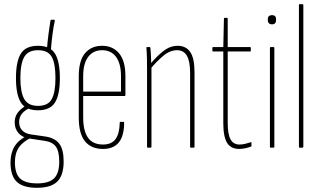

<svg xmlns="http://www.w3.org/2000/svg" viewBox="-20 -703 1522 914"><path d="M156 191Q90 191 60 162.5Q30 134 30 70Q30 26 49 -5.5Q68 -37 108 -56L133 -50Q89 -29 70 -1.5Q51 26 51 69Q51 124 76 147Q101 170 157 170Q213 170 237.5 146Q262 122 262 66Q262 17 245.5 -5.5Q229 -28 190 -33L117 -44Q86 -49 68 -69.5Q50 -90 50 -121Q50 -139 57 -154Q64 -169 77.5 -181Q91 -193 110 -205L127 -192Q99 -179 85 -162.5Q71 -146 71 -122Q71 -98 85.5 -82.5Q100 -67 128 -63L197 -53Q242 -46 262.5 -18.5Q283 9 283 66Q283 131 253 161Q223 191 156 191ZM161 -178Q102 -178 79 -215.5Q56 -253 56 -331Q56 -410 79 -447.5Q102 -485 161 -485Q219 -485 242 -447.5Q265 -410 265 -331Q265 -253 242 -215.5Q219 -178 161 -178ZM161 -199Q209 -199 226.5 -231.5Q244 -264 244 -331Q244 -400 226.5 -432Q209 -464 161 -464Q114 -464 95.5 -432Q77 -400 77 -331Q77 -264 95.5 -231.5Q114 -199 161 -199ZM222 -462 203 -465Q206 -503 211 -542Q216 -581 220 -604Q221 -609 225 -609H237Q241 -609 241 -604Q235 -579 230 -540.5Q225 -502 222 -462Z M470 6Q414 6 384.5 -30.5Q355 -67 355 -143V-340Q355 -415 385 -450Q415 -485 466 -485Q517 -485 547 -449Q577 -413 577 -341V-250Q577 -246 572 -246H376V-144Q376 -80 399 -47.5Q422 -15 470 -15Q512 -15 530.5 -41.5Q549 -68 550 -119Q550 -123 553 -123H568Q571 -123 571 -120Q571 -57 546 -25.5Q521 6 470 6ZM376 -267H556V-340Q556 -400 532.5 -432Q509 -464 466 -464Q424 -464 400 -432.5Q376 -401 376 -340Z M888 0Q885 0 885 -4V-355Q885 -412 869.5 -438Q854 -464 823 -464Q789 -464 757.5 -437.5Q726 -411 696 -375V-399Q727 -436 758.5 -460.5Q790 -485 826 -485Q865 -485 885.5 -455.5Q906 -426 906 -358V-4Q906 0 902 0ZM683 0Q680 0 680 -4V-368Q680 -395 679.5 -423Q679 -451 677 -475Q676 -479 680 -479H692Q696 -479 696 -475Q698 -456 699 -427Q700 -398 700 -383L701 -382V-4Q701 0 697 0Z M1119 6Q1079 6 1061 -23Q1043 -52 1043 -117V-458H994Q991 -458 991 -462V-475Q991 -479 994 -479H1043L1046 -614Q1046 -618 1049 -618H1061Q1064 -618 1064 -614V-479H1171Q1174 -479 1174 -475V-462Q1174 -458 1171 -458H1064V-118Q1064 -64 1077.5 -39.5Q1091 -15 1120 -15Q1134 -15 1148 -18.5Q1162 -22 1174 -26Q1177 -29 1177 -23V-10Q1177 -6 1175 -5Q1164 -1 1148.5 2.5Q1133 6 1119 6Z M1268 0Q1265 0 1265 -4V-475Q1265 -479 1268 -479H1282Q1286 -479 1286 -475V-4Q1286 0 1282 0ZM1275 -587Q1266 -587 1260.5 -592Q1255 -597 1255 -606V-613Q1255 -622 1260.5 -626.5Q1266 -631 1275 -631Q1284 -631 1289 -626.5Q1294 -622 1294 -613V-606Q1294 -597 1289 -592Q1284 -587 1275 -587Z M1406 0Q1403 0 1403 -4V-679Q1403 -683 1406 -683H1420Q1424 -683 1424 -679V-4Q1424 0 1420 0Z"/></svg>

Font: Sofia Sans Extra Condensed Thin
Style: Regular
Weight: 250
Version: Version 4.100